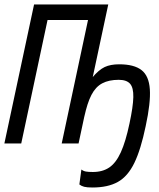

<svg xmlns="http://www.w3.org/2000/svg" viewBox="-88 -638 708 854"><path d="M-68.5 0 63.5 -618H393.5L261.5 0H186.5L303.5 -549H123.5L6.5 0ZM287 -118 322 -292.5Q351.5 -327.5 377.5 -339.8Q403.5 -352 442 -352Q508.5 -352 541.5 -326.2Q574.5 -300.5 578.5 -240.8Q582.5 -181 560 -77Q538.5 27 509.5 86.8Q480.5 146.5 436.2 171.2Q392 196 323 196Q299 196 286.5 192.8Q274 189.5 265 182.5L274 116Q283 123 294 125Q305 127 325 127Q368.5 127 398.2 106.8Q428 86.5 449.5 39.2Q471 -8 488 -89Q504 -163.5 505 -205.8Q506 -248 490.5 -265.5Q475 -283 440 -283Q396.5 -283 367 -267.5Q337.5 -252 318.8 -216Q300 -180 287 -118Z"/></svg>

Font: Victor Mono Thin
Style: Italic
Weight: 100
Italic angle: -12°
Monospace: yes
Designer: Rune Bjørnerås
Version: Version 1.561;gftools[0.9.30]